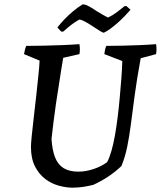

<svg xmlns="http://www.w3.org/2000/svg" viewBox="-20 -855 743 887"><path d="M315 12Q286 12 252.5 3Q219 -6 190 -27.5Q161 -49 142 -85.5Q123 -122 123 -177Q123 -190 126.5 -226.5Q130 -263 136 -312.5Q142 -362 147.5 -413.5Q153 -465 157.5 -508Q162 -551 163 -575L91 -605Q93 -615 95 -624Q97 -633 101 -643Q142 -643 182.5 -644Q223 -645 264 -646.5Q305 -648 347 -651Q349 -639 349 -627.5Q349 -616 347 -605L272 -588Q268 -567 263 -533.5Q258 -500 251.5 -459.5Q245 -419 238.5 -375.5Q232 -332 227 -290Q222 -248 218 -213Q221 -163 234 -129Q247 -95 273.5 -78.5Q300 -62 342 -62Q377 -62 413.5 -74.5Q450 -87 475 -106Q486 -127 495 -158.5Q504 -190 511 -229.5Q518 -269 523.5 -313Q529 -357 533 -402Q537 -447 540.5 -491Q544 -535 545 -573L462 -605Q463 -615 465 -624Q467 -633 471 -643Q510 -643 548 -644Q586 -645 624.5 -646.5Q663 -648 701 -651Q703 -639 703 -627.5Q703 -616 701 -605L630 -586Q612 -488 602 -413Q592 -338 584.5 -280Q577 -222 567.5 -176Q558 -130 541 -88Q516 -64 484 -42Q452 -20 411 -1Q387 5 363 8.5Q339 12 315 12ZM263 -709 245 -728Q260 -747 277.5 -765.5Q295 -784 317 -802.5Q339 -821 362 -835Q374 -835 391.5 -825.5Q409 -816 426 -804Q440 -795 454.5 -787Q469 -779 479 -774Q499 -783 519 -798Q539 -813 556 -827H564L583 -810Q571 -796 555.5 -780Q540 -764 523 -749Q506 -734 489.5 -722Q473 -710 460 -704Q453 -704 437 -715Q421 -726 403 -737Q388 -747 373 -755Q358 -763 348 -765Q339 -761 325 -751.5Q311 -742 297 -730.5Q283 -719 272 -709Z"/></svg>

Font: Labrada Medium
Style: Italic
Weight: 500
Italic angle: -7°
Designer: Mercedes Jáuregui
Foundry: Omnibus-Type Team
Version: Version 1.000